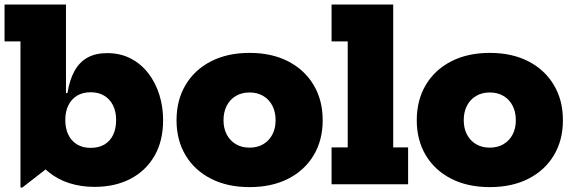

<svg xmlns="http://www.w3.org/2000/svg" viewBox="-22 -810 2522 844"><path d="M68 14.5V-628H-2V-790H268V-347.5L265 -309V-231.5L268 -135L76 14.5ZM393 11.5Q334.5 11.5 283 -4.8Q231.5 -21 190.8 -54.5Q150 -88 125 -140L265 -282.5Q265 -245.5 278.2 -218Q291.5 -190.5 316.5 -175.2Q341.5 -160 376.5 -160Q412.5 -160 437.5 -175Q462.5 -190 475.5 -217.5Q488.5 -245 488.5 -282.5Q488.5 -319.5 474.8 -347Q461 -374.5 435.8 -389.5Q410.5 -404.5 376.5 -404.5Q342 -404.5 317 -389.5Q292 -374.5 278.5 -347Q265 -319.5 265 -282.5L251 -401H274.5Q284 -459.5 305.8 -498.5Q327.5 -537.5 363 -557Q398.5 -576.5 449 -576.5Q507.5 -576.5 553.2 -552.5Q599 -528.5 630.5 -487.2Q662 -446 678.5 -393.2Q695 -340.5 695 -282Q695 -190 656.8 -124.2Q618.5 -58.5 550.8 -23.5Q483 11.5 393 11.5Z M1075 12.5Q977.5 12.5 905.2 -24.5Q833 -61.5 793.5 -127.8Q754 -194 754 -281.5Q754 -369.5 793.5 -436.2Q833 -503 905.2 -540.2Q977.5 -577.5 1075 -577.5Q1173 -577.5 1245 -540.2Q1317 -503 1356.8 -436.2Q1396.5 -369.5 1396.5 -281.5Q1396.5 -194 1357 -127.8Q1317.5 -61.5 1245.2 -24.5Q1173 12.5 1075 12.5ZM1075 -161Q1109.5 -161 1135.2 -176.2Q1161 -191.5 1175.2 -218.5Q1189.5 -245.5 1189.5 -281.5Q1189.5 -318 1175.2 -345.5Q1161 -373 1135.2 -388.2Q1109.5 -403.5 1075 -403.5Q1040.5 -403.5 1014.8 -388.2Q989 -373 974.8 -345.5Q960.5 -318 960.5 -281.5Q960.5 -245.5 974.8 -218.5Q989 -191.5 1014.8 -176.2Q1040.5 -161 1075 -161Z M1706.5 -162H1772V0H1435.5V-162H1506.5V-628H1435.5V-790H1706.5Z M2131 12.5Q2033.5 12.5 1961.2 -24.5Q1889 -61.5 1849.5 -127.8Q1810 -194 1810 -281.5Q1810 -369.5 1849.5 -436.2Q1889 -503 1961.2 -540.2Q2033.5 -577.5 2131 -577.5Q2229 -577.5 2301 -540.2Q2373 -503 2412.8 -436.2Q2452.5 -369.5 2452.5 -281.5Q2452.5 -194 2413 -127.8Q2373.5 -61.5 2301.2 -24.5Q2229 12.5 2131 12.5ZM2131 -161Q2165.5 -161 2191.2 -176.2Q2217 -191.5 2231.2 -218.5Q2245.5 -245.5 2245.5 -281.5Q2245.5 -318 2231.2 -345.5Q2217 -373 2191.2 -388.2Q2165.5 -403.5 2131 -403.5Q2096.5 -403.5 2070.8 -388.2Q2045 -373 2030.8 -345.5Q2016.5 -318 2016.5 -281.5Q2016.5 -245.5 2030.8 -218.5Q2045 -191.5 2070.8 -176.2Q2096.5 -161 2131 -161Z"/></svg>

Font: Hepta Slab ExtraBold
Style: Regular
Weight: 800
Designer: Michael LaGattuta
Foundry: Michael LaGattuta
Version: Version 1.102